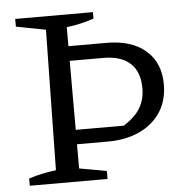

<svg xmlns="http://www.w3.org/2000/svg" viewBox="-49 -696 723 743"><g transform="rotate(-5 313.0 -324.0)"><path d="M37 0V-28Q64 -37 90.5 -42.5Q117 -48 143 -51L152 -596L37 -618V-648H339V-623Q315 -615 288.5 -608.5Q262 -602 233 -599V-525H381Q478 -525 533 -477.5Q588 -430 588 -346Q588 -284 559 -239Q530 -194 477 -169Q424 -144 353 -144H233V-50L339 -31V0ZM364 -468H233V-200H420Q464 -228 484 -261Q504 -294 504 -338Q504 -402 468 -435Q432 -468 364 -468Z"/></g></svg>

Font: Piazzolla SC
Style: Regular
Weight: 400
Designer: Juan Pablo del Peral
Foundry: Huerta Tipografica
Version: Version 1.330